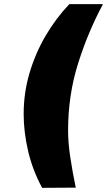

<svg xmlns="http://www.w3.org/2000/svg" viewBox="-20 -725 516 925"><path d="M183 180Q137 95 115.5 3Q94 -89 94 -176Q94 -278 122.5 -374Q151 -470 200.5 -554Q250 -638 314 -705H476Q403 -569 355.5 -417Q308 -265 308 -96Q308 -38 318.5 32Q329 102 345 179Z"/></svg>

Font: Winston Black
Style: Italic
Weight: 900
Italic angle: -9°
Designer: Original fonts by Vernon Adams / Changes by Cristiano Sobral
Foundry: VOriginal fonts by Vernon Adams / Changes by Cristiano Sobral
Version: Version 2.503;July 17, 2020;FontCreator 13.0.0.2655 64-bit